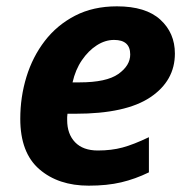

<svg xmlns="http://www.w3.org/2000/svg" viewBox="-20 -576 597 606"><path d="M260 10Q164 10 104 -42Q44 -94 44 -201Q44 -270 63.5 -333.5Q83 -397 121.5 -447Q160 -497 217 -526.5Q274 -556 349 -556Q440 -556 486 -514Q532 -472 532 -407Q532 -321 454.5 -269Q377 -217 218 -217H193Q192 -211 192 -206.5Q192 -202 192 -197Q192 -153 217 -127Q242 -101 289 -101Q332 -101 367 -110.5Q402 -120 450 -143V-32Q407 -11 362.5 -0.5Q318 10 260 10ZM209 -316H231Q316 -316 353.5 -342.5Q391 -369 391 -404Q391 -450 340 -450Q312 -450 285.5 -433Q259 -416 238.5 -386Q218 -356 209 -316Z"/></svg>

Font: BC Sans
Style: Bold Italic
Weight: 700
Italic angle: -12°
Designer: Monotype Design Team
Province of B.C.
Foundry: Monotype Imaging Inc.
Version: Version 2.000;GOOG;noto-source:20170915:90ef993387c0